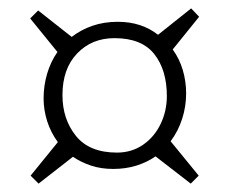

<svg xmlns="http://www.w3.org/2000/svg" viewBox="-20 -550 547 458"><path d="M435 -112 351 -177Q331 -163 305.5 -155Q280 -147 250 -147Q221 -147 197 -155Q173 -163 154 -176L72 -112L53 -131L118 -211Q101 -234 92.5 -261Q84 -288 84 -315Q84 -346 92.5 -374.5Q101 -403 117 -426L52 -506L71 -525L151 -462Q173 -479 200.5 -488.5Q228 -498 261 -498Q290 -498 314 -490Q338 -482 357 -467L436 -530L455 -510L392 -432Q408 -410 416 -383Q424 -356 424 -327Q424 -296 414.5 -266.5Q405 -237 387 -213L454 -131ZM259 -186Q294 -186 321 -204.5Q348 -223 363 -254Q378 -285 378 -321Q378 -383 348 -421Q318 -459 253 -459Q199 -459 164 -422.5Q129 -386 129 -323Q129 -266 161 -226Q193 -186 259 -186Z"/></svg>

Font: Literata 18pt ExtraLight
Style: Regular
Weight: 250
Designer: Latin by Veronika Burian and Jose Scaglione. Greek by Irene Vlachou. Cyrillic by Vera Evstafieva.
Foundry: TypeTogether
Version: Version 3.103;gftools[0.9.29]